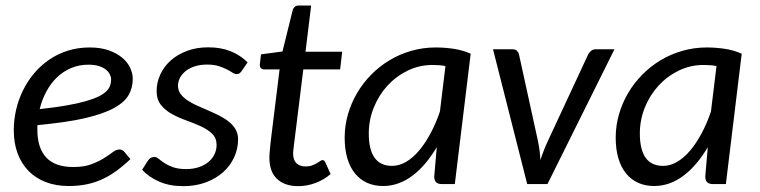

<svg xmlns="http://www.w3.org/2000/svg" viewBox="-20 -652 2691 680"><path d="M450.2 -372.6Q450.2 -341.8 436 -316.2Q421.9 -290.5 384.5 -269.8Q347.2 -249 281.5 -233.6Q215.8 -218.3 112.8 -209Q112.3 -205.1 112.3 -200.9Q112.3 -196.8 112.3 -192.9Q112.3 -127.9 143.8 -94.2Q175.3 -60.5 239.3 -60.5Q277.8 -60.5 303.7 -70.3Q329.6 -80.1 347.9 -91.6Q366.2 -103 378.9 -112.8Q391.6 -122.6 403.8 -122.6Q413.1 -122.6 420.4 -114.3L441.9 -88.4Q415.5 -63.5 390.4 -45.4Q365.2 -27.3 339.4 -15.9Q313.5 -4.4 284.9 1.2Q256.3 6.8 223.6 6.8Q178.2 6.8 142.1 -7.1Q106 -21 80.8 -46.9Q55.7 -72.8 42.2 -109.1Q28.8 -145.5 28.8 -190.9Q28.8 -227.5 37.1 -263.4Q45.4 -299.3 61.5 -332Q77.6 -364.7 100.8 -392.3Q124 -419.9 153.8 -440.4Q183.6 -460.9 219.7 -472.4Q255.9 -483.9 297.4 -483.9Q337.4 -483.9 366.2 -473.4Q395 -462.9 413.8 -446.8Q432.6 -430.7 441.4 -410.9Q450.2 -391.1 450.2 -372.6ZM293 -422.9Q259.3 -422.9 231 -410.6Q202.6 -398.4 180.9 -377.2Q159.2 -356 143.8 -327.1Q128.4 -298.3 120.6 -265.6Q175.3 -271.5 215.6 -278.6Q255.9 -285.6 283.9 -293.7Q312 -301.8 329.6 -310.5Q347.2 -319.3 356.9 -329.1Q366.7 -338.9 370.1 -349.1Q373.5 -359.4 373.5 -370.6Q373.5 -379.4 369.1 -388.4Q364.7 -397.5 355.2 -405.3Q345.7 -413.1 330.3 -418Q314.9 -422.9 293 -422.9Z M835.9 -400.4Q832 -395 828.1 -392.3Q824.2 -389.6 817.9 -389.6Q811 -389.6 803 -395Q794.9 -400.4 783 -406.5Q771 -412.6 754.2 -418Q737.3 -423.3 712.9 -423.3Q689.9 -423.3 671.1 -417.5Q652.3 -411.6 638.9 -401.4Q625.5 -391.1 617.9 -377.4Q610.4 -363.8 610.4 -348.6Q610.4 -332 619.4 -319.6Q628.4 -307.1 643.6 -296.9Q658.7 -286.6 677.7 -278.1Q696.8 -269.5 716.8 -261Q736.8 -252.4 755.9 -242.9Q774.9 -233.4 790 -221.4Q805.2 -209.5 814.2 -194.1Q823.2 -178.7 823.2 -158.2Q823.2 -125.5 809.6 -95.5Q795.9 -65.4 770.8 -42.7Q745.6 -20 709.5 -6.3Q673.3 7.3 628.9 7.3Q580.6 7.3 543.7 -8.8Q506.8 -24.9 483.4 -50.8L503.9 -83Q512.2 -96.2 526.4 -96.2Q534.2 -96.2 542.2 -89.4Q550.3 -82.5 562.5 -74.5Q574.7 -66.4 593 -59.8Q611.3 -53.2 639.6 -53.2Q664.6 -53.2 684.6 -60.1Q704.6 -66.9 718.5 -78.6Q732.4 -90.3 739.7 -105.7Q747.1 -121.1 747.1 -138.7Q747.1 -163.1 731.4 -178.2Q715.8 -193.4 692.1 -204.3Q668.5 -215.3 640.9 -225.1Q613.3 -234.9 589.6 -247.8Q565.9 -260.7 550.3 -280Q534.7 -299.3 534.7 -329.6Q534.7 -359.4 547.4 -387.5Q560.1 -415.5 583.7 -437Q607.4 -458.5 641.4 -471.4Q675.3 -484.4 717.3 -484.4Q763.2 -484.4 797.6 -470.2Q832 -456.1 856.9 -431.2Z M934.1 -93.8Q934.1 -96.7 934.3 -101.8Q934.6 -106.9 935.3 -115.7Q936 -124.5 937.3 -137.5Q938.5 -150.4 940.9 -168.9L970.2 -406.2H915Q908.2 -406.2 903.8 -411.1Q899.4 -416 900.4 -425.3L904.3 -459.5L980.5 -469.7L1016.6 -616.2Q1019 -623.5 1023.9 -627.9Q1028.8 -632.3 1036.6 -632.3H1082L1062 -468.8H1191.9L1184.6 -406.2H1054.2L1025.4 -173.3Q1022.9 -154.3 1021.5 -142.3Q1020 -130.4 1019.3 -123.5Q1018.6 -116.7 1018.3 -113.5Q1018.1 -110.4 1018.1 -108.9Q1018.1 -85.4 1029.8 -74Q1041.5 -62.5 1062 -62.5Q1075.2 -62.5 1084.7 -65.9Q1094.2 -69.3 1101.6 -73.7Q1108.9 -78.1 1113.8 -81.5Q1118.7 -85 1122.1 -85Q1128.9 -85 1132.3 -76.7L1150.9 -35.6Q1127.4 -15.1 1097.2 -3.9Q1066.9 7.3 1036.1 7.3Q988.8 7.3 961.4 -18.1Q934.1 -43.5 934.1 -93.8Z M1590.8 0H1545.9Q1528.8 0 1522.9 -8.5Q1517.1 -17.1 1518.1 -29.3L1526.9 -130.9Q1508.3 -99.6 1487.1 -74.2Q1465.8 -48.8 1442.1 -30.8Q1418.5 -12.7 1391.8 -2.9Q1365.2 6.8 1336.9 6.8Q1305.7 6.8 1280.5 -4.4Q1255.4 -15.6 1237.5 -37.4Q1219.7 -59.1 1210.2 -91.1Q1200.7 -123 1200.7 -164.6Q1200.7 -206.5 1212.2 -246.6Q1223.6 -286.6 1244.4 -322Q1265.1 -357.4 1294.4 -387.2Q1323.7 -417 1359.4 -438.5Q1395 -460 1436.5 -471.9Q1478 -483.9 1522.9 -483.9Q1555.2 -483.9 1586.4 -479.2Q1617.7 -474.6 1647 -461.9ZM1368.7 -64.5Q1394 -64.5 1418.5 -78.9Q1442.9 -93.3 1464.6 -119.1Q1486.3 -145 1505.1 -180.2Q1523.9 -215.3 1538.1 -257.3L1557.6 -418Q1546.4 -420.4 1534.7 -421.1Q1522.9 -421.9 1511.7 -421.9Q1465.3 -421.9 1424.3 -402.1Q1383.3 -382.3 1352.5 -348.9Q1321.8 -315.4 1304 -271.5Q1286.1 -227.5 1286.1 -179.2Q1286.1 -64.5 1368.7 -64.5Z M1726.1 -477.5H1795.4Q1805.2 -477.5 1810.8 -472.2Q1816.4 -466.8 1817.9 -460L1884.8 -154.8Q1888.7 -136.7 1890.9 -119.4Q1893.1 -102.1 1894 -85Q1899.4 -102.1 1906 -119.1Q1912.6 -136.2 1920.9 -153.8L2063.5 -460Q2067.4 -467.3 2074.2 -472.4Q2081.1 -477.5 2089.4 -477.5H2156.2L1918.9 0H1847.2Z M2550.8 0H2505.9Q2488.8 0 2482.9 -8.5Q2477.1 -17.1 2478 -29.3L2486.8 -130.9Q2468.3 -99.6 2447 -74.2Q2425.8 -48.8 2402.1 -30.8Q2378.4 -12.7 2351.8 -2.9Q2325.2 6.8 2296.9 6.8Q2265.6 6.8 2240.5 -4.4Q2215.3 -15.6 2197.5 -37.4Q2179.7 -59.1 2170.2 -91.1Q2160.6 -123 2160.6 -164.6Q2160.6 -206.5 2172.1 -246.6Q2183.6 -286.6 2204.3 -322Q2225.1 -357.4 2254.4 -387.2Q2283.7 -417 2319.3 -438.5Q2355 -460 2396.5 -471.9Q2438 -483.9 2482.9 -483.9Q2515.1 -483.9 2546.4 -479.2Q2577.6 -474.6 2606.9 -461.9ZM2328.6 -64.5Q2354 -64.5 2378.4 -78.9Q2402.8 -93.3 2424.6 -119.1Q2446.3 -145 2465.1 -180.2Q2483.9 -215.3 2498 -257.3L2517.6 -418Q2506.3 -420.4 2494.6 -421.1Q2482.9 -421.9 2471.7 -421.9Q2425.3 -421.9 2384.3 -402.1Q2343.3 -382.3 2312.5 -348.9Q2281.7 -315.4 2263.9 -271.5Q2246.1 -227.5 2246.1 -179.2Q2246.1 -64.5 2328.6 -64.5Z"/></svg>

Font: Carlito
Style: Italic
Weight: 400
Italic angle: -7°
Designer: Lukasz Dziedzic
Foundry: tyPoland Lukasz Dziedzic
Version: Version 1.104